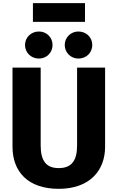

<svg xmlns="http://www.w3.org/2000/svg" viewBox="-20 -1175 743 1213"><path d="M517 -1037V-1155H188V-1037ZM226 -976C177 -976 138 -939 138 -891C138 -842 177 -805 226 -805C274 -805 312 -842 312 -891C312 -939 274 -976 226 -976ZM475 -976C428 -976 389 -939 389 -891C389 -842 428 -805 475 -805C525 -805 563 -842 563 -891C563 -939 525 -976 475 -976ZM644 -748H467V-256C467 -160 432 -113 351 -113C271 -113 237 -160 237 -256V-748H59V-248C59 -91 156 18 351 18C546 18 644 -97 644 -248Z"/></svg>

Font: Glow Sans SC Normal ExtraBold
Style: Regular
Weight: 800
Designer: Ryoko NISHIZUKA (kana, bopomofo & ideographs); Paul D. Hunt (Latin, Greek & Cyrillic); Sandoll Communications, Soo-young
Version: Version 0.93